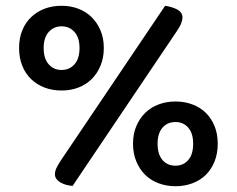

<svg xmlns="http://www.w3.org/2000/svg" viewBox="-20 -636 819 664"><path d="M339 -470Q339 -436 327.5 -408.5Q316 -381 296.5 -362Q277 -343 250.5 -333Q224 -323 193 -323Q161 -323 134.5 -333Q108 -343 88 -362Q68 -381 57 -408.5Q46 -436 46 -470Q46 -504 57 -531Q68 -558 88 -577Q108 -596 134.5 -606Q161 -616 193 -616Q224 -616 250.5 -606Q277 -596 296.5 -577Q316 -558 327.5 -531Q339 -504 339 -470ZM131 -470Q131 -433 148.5 -413.5Q166 -394 193 -394Q220 -394 237.5 -413.5Q255 -433 255 -470Q255 -506 237.5 -525.5Q220 -545 193 -545Q166 -545 148.5 -525.5Q131 -506 131 -470ZM551 -616Q577 -612 594 -602.5Q611 -593 611 -576Q611 -556 592 -529L231 7Q205 5 187.5 -6Q170 -17 170 -33Q170 -44 175 -54.5Q180 -65 189 -79ZM733 -139Q733 -105 722 -77.5Q711 -50 691.5 -31Q672 -12 645 -2Q618 8 587 8Q556 8 529 -2Q502 -12 482.5 -31Q463 -50 451.5 -77.5Q440 -105 440 -139Q440 -173 451.5 -200Q463 -227 482.5 -246Q502 -265 529 -275Q556 -285 587 -285Q618 -285 645 -275Q672 -265 691.5 -246Q711 -227 722 -200Q733 -173 733 -139ZM525 -139Q525 -102 542 -82.5Q559 -63 587 -63Q614 -63 631 -82.5Q648 -102 648 -139Q648 -175 631 -194.5Q614 -214 587 -214Q559 -214 542 -194.5Q525 -175 525 -139Z"/></svg>

Font: Baloo Da 2 Medium
Style: Regular
Weight: 500
Designer: Noopur Datye, Sulekha Rajkumar and Ek Type
Foundry: Ek Type
Version: Version 1.640;hotconv 1.0.111;makeotfexe 2.5.65597; ttfautoh